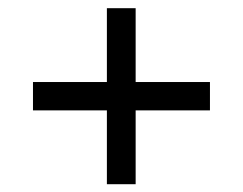

<svg xmlns="http://www.w3.org/2000/svg" viewBox="-20 -597 605 478"><path d="M246.1 -138.4V-322.2H62.1V-392.8H246.1V-576.6H317.7V-392.8H502.7V-322.2H317.7V-138.4Z"/></svg>

Font: Noto Serif Khmer
Style: Regular
Weight: 400
Designer: Danh Hong and the Monotype Design Team
Foundry: Monotype Imaging Inc.
Version: Version 2.003